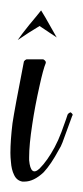

<svg xmlns="http://www.w3.org/2000/svg" viewBox="-28 -352 160 369"><path d="M23 -238H55Q59 -236 60 -233Q60 -233 60 -231Q55 -219 48 -187Q39 -147 34 -113Q28 -74 28 -50Q28 -46 28 -44Q31 -12 48 -28Q63 -43 77 -69Q84 -82 90 -98Q96 -114 99 -123L102 -132Q104 -135 107 -136H108Q111 -134 112 -131L111 -130Q111 -130 92 -78Q89 -70 85 -64Q70 -36 56 -21Q37 -3 19 -3Q16 -3 15 -3Q4 -5 -1 -16Q-6 -26 -7 -41Q-8 -50 -8 -58Q-8 -82 -4 -115Q0 -142 18 -234Q20 -237 23 -238ZM51 -332Q54 -328 77 -287Q80 -282 81 -280L48 -302Q41 -298 27 -289Q12 -279 6 -275Q12 -284 28 -304Q44 -323 51 -332Z"/></svg>

Font: Maria
Style: Christmas
Weight: 400
Designer: Muhammad Yoni
Version: Version 001.000